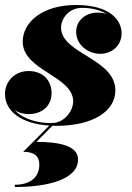

<svg xmlns="http://www.w3.org/2000/svg" viewBox="-20 -494 527 769"><path d="M137.5 165C137.5 220 96 246 39.5 246V255C170.5 255 292.5 225 292.5 145C292.5 87 212.5 75 126 74L190 9.5C195 10 200.5 10 205.5 10C352 10 442 -48 442 -132C442 -260 224.5 -278.5 224.5 -383.5C224.5 -417 253 -462.5 309 -462.5C349 -462.5 382 -453 407 -438C396 -441.5 384 -443.5 372 -443.5C319.5 -443.5 285 -409.5 285 -366.5C285 -314 332.5 -278.5 382 -278.5C425.5 -278.5 467 -309.5 467 -360.5C467 -412.5 422 -474 284 -474C151 -474 71 -406 71 -327C71 -211 273 -190 273 -88C273 -51 242.5 -9.5 199.5 -2H188.5L187.5 -1H185C125.5 -1 70 -19.5 39 -52.5C54.5 -42.5 74 -37 94.5 -37C144.5 -37 186.5 -66 186.5 -121.5C186.5 -176 147.5 -209.5 95 -209.5C38.5 -209.5 0 -168 0 -117.5C0 -48.5 65.5 2 177.5 9L73 114C118 114 137.5 132 137.5 165Z"/></svg>

Font: Bodoni* 24pt Fatface
Style: Italic
Weight: 900
Italic angle: -13°
Version: Version 2.3